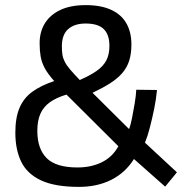

<svg xmlns="http://www.w3.org/2000/svg" viewBox="-20 -721 730 751"><path d="M289 10Q195 10 140.5 -15.5Q86 -41 63 -88.5Q40 -136 40 -202Q40 -261 56.5 -299.5Q73 -338 107 -362.5Q141 -387 192 -404Q167 -432 155 -454.5Q143 -477 139 -500Q135 -523 135 -552Q135 -597 156 -630.5Q177 -664 217 -682.5Q257 -701 315 -701Q375 -701 415 -682.5Q455 -664 474.5 -629.5Q494 -595 494 -547Q494 -511 485.5 -484Q477 -457 458.5 -435.5Q440 -414 411 -395.5Q382 -377 342 -358L485 -216Q491 -232 496.5 -259.5Q502 -287 507 -317.5Q512 -348 513 -370L594 -369Q591 -334 583 -295Q575 -256 566 -221.5Q557 -187 547 -163L672 -47L626 9L504 -99Q470 -45 415 -17.5Q360 10 289 10ZM283 -66Q337 -66 378.5 -86.5Q420 -107 443 -149L240 -351Q200 -339 175 -321Q150 -303 138 -276Q126 -249 126 -209Q126 -139 162.5 -102.5Q199 -66 283 -66ZM292 -408Q333 -426 358.5 -444Q384 -462 396 -485Q408 -508 408 -542Q408 -585 386 -607Q364 -629 315 -629Q271 -629 246.5 -607Q222 -585 222 -540Q222 -522 224 -508Q226 -494 233 -480Q240 -466 254.5 -449Q269 -432 292 -408Z"/></svg>

Font: Cairo Play Medium
Style: Regular
Weight: 500
Version: Version 3.119